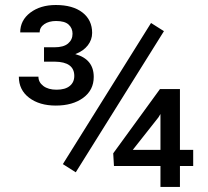

<svg xmlns="http://www.w3.org/2000/svg" viewBox="-20 -736 818 756"><path d="M278.3 -57.6 227.5 -89.8 574.7 -645.5 625.5 -613.3ZM688.5 -146H740.7V-82.5H688.5V0H611.8V-82.5H428.7L425.8 -132.3L609.9 -385.3H688.5ZM502.9 -146H611.8V-287.1L603.5 -273.4ZM153.3 -549.8H194.3Q230.5 -549.8 248 -564.7Q265.6 -579.6 265.6 -603Q265.6 -625 250.2 -639.2Q234.9 -653.3 200.7 -653.3Q172.9 -653.3 154.5 -640.9Q136.2 -628.4 136.2 -608.4H59.6Q59.6 -656.2 99.4 -686.3Q139.2 -716.3 199.7 -716.3Q266.6 -716.3 304.7 -686.8Q342.8 -657.2 342.8 -606.4Q342.8 -579.6 325.7 -557.4Q308.6 -535.2 276.4 -522.9Q349.1 -502.9 349.1 -433.1Q349.1 -381.3 307.6 -350.8Q266.1 -320.3 199.7 -320.3Q135.3 -320.3 94.7 -351.1Q54.2 -381.8 54.2 -434.1H131.3Q131.3 -412.1 150.6 -397.5Q169.9 -382.8 202.6 -382.8Q236.8 -382.8 254.6 -397.5Q272.5 -412.1 272.5 -437Q272.5 -492.2 196.3 -493.2H153.3Z"/></svg>

Font: RobotoDraft
Style: Regular
Weight: 400
Version: Version 2.001101; 2014